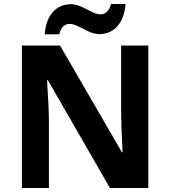

<svg xmlns="http://www.w3.org/2000/svg" viewBox="-20 -942 853 962"><path d="M723.1 0H530.8L220.2 -540H215.8Q225.1 -397 225.1 -335.9V0H89.8V-713.9H280.8L590.8 -179.2H594.2Q586.9 -318.4 586.9 -376V-713.9H723.1ZM276.9 -770H204.1Q209 -840.8 244.1 -880.9Q279.3 -920.9 336.9 -920.9Q363.8 -920.9 398.4 -903.3Q433.1 -885.7 451.2 -877.9Q468.8 -870.1 485.4 -870.1Q502 -870.1 515.6 -882.8Q529.3 -895.5 536.1 -921.9H608.9Q603.5 -851.1 568.4 -811Q533.2 -771 476.1 -771Q449.2 -771 414.6 -788.6Q379.9 -806.6 361.8 -814.5Q343.8 -822.3 327.1 -822.3Q310.5 -822.3 296.9 -809.6Q283.2 -796.9 276.9 -770Z"/></svg>

Font: OpenSans-Bold
Style: Bold
Weight: 700
Foundry: Ascender Corporation
Version: Version 1.10